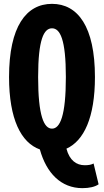

<svg xmlns="http://www.w3.org/2000/svg" viewBox="-20 -775 540 997"><path d="M250 -107C208 -107 178 -174 178 -375C178 -571 208 -628 250 -628C292 -628 322 -571 322 -375C322 -174 292 -107 250 -107ZM408 202C444 202 474 195 492 182L466 74C453 81 438 83 420 83C377 83 341 58 325 -3C416 -44 473 -165 473 -375C473 -637 384 -755 250 -755C116 -755 27 -637 27 -375C27 -157 89 -34 187 1C221 124 297 202 408 202Z"/></svg>

Font: Noto Sans Mono CJK TC
Style: Bold
Weight: 700
Designer: Ryoko NISHIZUKA 西塚涼子 (kana, bopomofo & ideographs); Paul D. Hunt (Latin, Greek & Cyrillic); Sandoll Communications 산돌커뮤니
Foundry: Adobe
Version: Version 2.004;hotconv 1.0.118;makeotfexe 2.5.65603